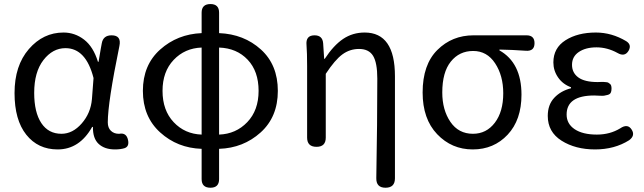

<svg xmlns="http://www.w3.org/2000/svg" viewBox="-20 -715 3138 935"><path d="M470.7 -477.5 475.6 -503.9Q482.4 -543 523.4 -543Q572.3 -543 561.5 -491.2Q504.9 -215.8 504.9 -119.1Q504.9 -92.8 520 -78.1Q535.2 -63.5 558.6 -63.5H560.5Q595.7 -70.3 603.5 -33.2Q610.4 -1 585.9 6.8Q566.4 12.7 540 12.7Q489.3 12.7 460.4 -14.2Q431.6 -41 432.6 -96.7H428.7Q367.2 12.7 260.7 12.7Q165 12.7 107.9 -59.1Q50.8 -130.9 50.8 -261.7Q50.8 -395.5 120.6 -476.1Q190.4 -556.6 289.1 -556.6Q344.7 -556.6 389.6 -522Q434.6 -487.3 457 -414.1H460ZM427.7 -232.4Q431.6 -283.2 435.5 -335Q398.4 -480.5 298.8 -480.5Q236.3 -480.5 191.4 -422.4Q146.5 -364.3 146.5 -262.7Q146.5 -168 181.2 -115.7Q215.8 -63.5 279.3 -63.5Q334 -63.5 377.9 -113.8Q421.9 -164.1 427.7 -232.4Z M1046.9 -483.4V-59.6Q1128.9 -62.5 1184.1 -120.1Q1239.3 -177.7 1239.3 -272.5Q1239.3 -368.2 1186 -424.3Q1132.8 -480.5 1046.9 -483.4ZM961.9 -59.6V-483.4Q879.9 -480.5 825.7 -423.3Q771.5 -366.2 771.5 -272.5Q771.5 -177.7 825.7 -120.1Q879.9 -62.5 961.9 -59.6ZM961.9 157.2V9.8Q843.8 5.9 759.8 -70.3Q675.8 -146.5 675.8 -272.5Q675.8 -398.4 759.8 -473.6Q843.8 -548.8 961.9 -553.7V-653.3Q961.9 -695.3 1004.9 -695.3Q1046.9 -695.3 1046.9 -653.3V-553.7Q1168 -548.8 1250.5 -474.1Q1333 -399.4 1333 -272.5Q1333 -145.5 1249 -69.8Q1165 5.9 1046.9 9.8V157.2Q1046.9 199.2 1004.9 199.2Q961.9 199.2 961.9 157.2Z M1903.3 -343.8V153.3Q1903.3 199.2 1857.4 199.2Q1811.5 199.2 1812.5 152.3Q1817.4 -121.1 1817.4 -332Q1817.4 -409.2 1796.9 -442.9Q1776.4 -476.6 1728.5 -476.6Q1683.6 -476.6 1647.5 -450.2Q1611.3 -423.8 1566.4 -355.5V-44.9Q1566.4 0 1521.5 0Q1475.6 0 1475.6 -44.9V-393.6Q1475.6 -458 1472.7 -495.1Q1467.8 -543 1511.7 -543Q1550.8 -543 1553.7 -503.9L1558.6 -428.7H1561.5Q1604.5 -494.1 1650.9 -525.4Q1697.3 -556.6 1755.9 -556.6Q1903.3 -556.6 1903.3 -343.8Z M2286.1 -543H2543.9Q2583 -543 2583 -504.9Q2583 -464.8 2541 -467.8Q2472.7 -472.7 2412.1 -473.6V-469.7Q2519.5 -409.2 2519.5 -253.9Q2519.5 -130.9 2452.1 -59.1Q2384.8 12.7 2282.2 12.7Q2179.7 12.7 2108.9 -61.5Q2038.1 -135.7 2038.1 -264.6Q2038.1 -400.4 2109.9 -471.7Q2181.6 -543 2286.1 -543ZM2133.8 -264.6Q2133.8 -179.7 2173.3 -121.6Q2212.9 -63.5 2283.2 -63.5Q2348.6 -63.5 2389.6 -117.2Q2430.7 -170.9 2430.7 -260.7Q2430.7 -346.7 2391.1 -406.7Q2351.6 -466.8 2284.2 -466.8Q2216.8 -466.8 2175.3 -415Q2133.8 -363.3 2133.8 -264.6Z M2877.9 12.7Q2782.2 12.7 2714.8 -29.8Q2647.5 -72.3 2647.5 -150.4Q2647.5 -205.1 2679.2 -238.8Q2710.9 -272.5 2760.7 -285.2V-290Q2720.7 -304.7 2697.8 -337.9Q2674.8 -371.1 2674.8 -411.1Q2674.8 -481.4 2733.9 -519Q2793 -556.6 2881.8 -556.6Q2959 -556.6 3029.3 -514.6Q3057.6 -497.1 3041 -467.8Q3022.5 -436.5 2987.3 -457Q2937.5 -484.4 2884.8 -484.4Q2832 -484.4 2798.8 -461.9Q2765.6 -439.5 2765.6 -399.4Q2765.6 -360.4 2796.4 -337.9Q2827.1 -315.4 2890.6 -315.4Q2895.5 -315.4 2905.8 -315.9Q2916 -316.4 2919.9 -315.9Q2923.8 -315.4 2931.6 -314.9Q2939.5 -314.5 2942.9 -312Q2946.3 -309.6 2950.7 -306.2Q2955.1 -302.7 2956.5 -296.9Q2958 -291 2958 -283.2Q2958 -270.5 2954.1 -263.2Q2950.2 -255.9 2939.5 -252.9Q2928.7 -250 2921.9 -249Q2915 -248 2897.5 -249Q2879.9 -250 2874 -250Q2739.3 -250 2739.3 -157.2Q2739.3 -112.3 2778.3 -85.9Q2817.4 -59.6 2886.7 -59.6Q2950.2 -59.6 3000 -89.8Q3037.1 -115.2 3056.6 -83Q3074.2 -54.7 3043.9 -32.2Q2972.7 12.7 2877.9 12.7Z"/></svg>

Font: GenSenMaruGothic TW TTF Regular
Style: Regular
Weight: 400
Version: Version 1.301